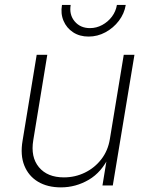

<svg xmlns="http://www.w3.org/2000/svg" viewBox="-20 -770 621 797"><path d="M232.9 7.8Q177.2 7.8 137.9 -15.6Q98.6 -39.1 81.1 -82.5Q63.5 -126 73.7 -186L132.3 -542.5H176.3L118.2 -188.5Q106.4 -118.2 141.6 -75.9Q176.8 -33.7 245.1 -33.7Q292 -33.7 332.5 -53.5Q373 -73.2 400.6 -108.9Q428.2 -144.5 436 -192.4L493.7 -542.5H538.1L448.2 0H405.3L425.3 -122.1H433.6Q402.3 -55.2 348.4 -23.7Q294.4 7.8 232.9 7.8ZM347.7 -618.2Q310.5 -618.2 283.4 -636Q256.3 -653.8 243.7 -683.6Q231 -713.4 237.3 -749.5H273.4Q266.6 -709 290 -681.2Q313.5 -653.3 353.5 -653.3Q380.4 -653.3 404.3 -666.3Q428.2 -679.2 444.6 -700.9Q460.9 -722.7 465.3 -749.5H502Q496.1 -713.4 473.4 -683.6Q450.7 -653.8 417.7 -636Q384.8 -618.2 347.7 -618.2Z"/></svg>

Font: Inter 16pt ExtraLight
Style: Italic
Weight: 250
Italic angle: -9.3988°
Version: Version 4.001;git-66647c0bb